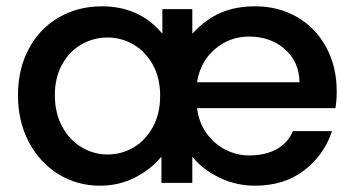

<svg xmlns="http://www.w3.org/2000/svg" viewBox="-20 -580 1125 609"><path d="M1044 -237H605Q611 -190 636 -156Q661 -122 696.5 -104.5Q732 -87 769 -87Q824 -87 859.5 -108Q895 -129 909 -164H1033Q1008 -88 944.5 -39.5Q881 9 789 9Q729 9 676 -16.5Q623 -42 590 -83V0H492V-83Q458 -42 407.5 -16.5Q357 9 297 9Q225 9 165.5 -27.5Q106 -64 71.5 -129.5Q37 -195 37 -278Q37 -361 71.5 -425.5Q106 -490 167 -525Q228 -560 303 -560Q423 -560 495 -473V-551H590V-473Q632 -519 680 -539.5Q728 -560 789 -560Q864 -560 923 -525.5Q982 -491 1015 -429.5Q1048 -368 1048 -291Q1048 -262 1044 -237ZM930 -319Q929 -384 883.5 -424Q838 -464 770 -464Q708 -464 661.5 -424Q615 -384 605 -319ZM488 -276Q488 -333 464.5 -375Q441 -417 403 -439Q365 -461 321 -461Q277 -461 239 -439.5Q201 -418 177.5 -376.5Q154 -335 154 -278Q154 -221 177.5 -178Q201 -135 239.5 -112.5Q278 -90 321 -90Q365 -90 403 -112Q441 -134 464.5 -176.5Q488 -219 488 -276Z"/></svg>

Font: Poppins-Tabular Medium
Style: Regular
Weight: 500
Designer: Ninad Kale (Devanagari), Jonny Pinhorn (Latin)
Foundry: Indian Type Foundry
Version: Version 4.004